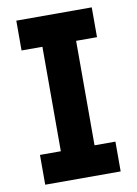

<svg xmlns="http://www.w3.org/2000/svg" viewBox="-83 -778 593 833"><g transform="rotate(-10 214.0 -361.5)"><path d="M47.9 -722.7V-591.4H139.8V-131.2H47.9V0H380.3V-131.2H288.3V-591.4H380.3V-722.7Z"/></g></svg>

Font: Giphurs SC
Style: Regular
Weight: 400
Version: Version 0.920